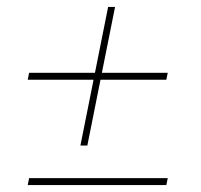

<svg xmlns="http://www.w3.org/2000/svg" viewBox="-20 -589 581 554"><path d="M464 -75 460 -55H60L64 -75ZM464 -379 460 -359H270L232 -169H212L250 -359H60L64 -379H254L292 -569H312L274 -379Z"/></svg>

Font: TypoPRO Montserrat
Style: Italic
Weight: 250
Italic angle: -11.3°
Designer: Julieta Ulanovsky
Foundry: Julieta Ulanovsky
Version: Version 6.001